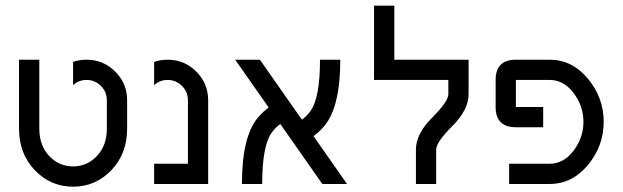

<svg xmlns="http://www.w3.org/2000/svg" viewBox="-20 -665 2251 694"><path d="M439.5 -200.2Q439.5 -108.9 382.3 -49.6Q325.2 9.8 244.1 9.8Q163.1 9.8 106 -49.6Q48.8 -108.9 48.8 -200.2V-449.2H122.1V-200.2Q122.1 -139.2 157.7 -101.3Q193.4 -63.5 244.1 -63.5Q294.9 -63.5 330.6 -101.3Q366.2 -139.2 366.2 -200.2V-302.7Q366.2 -333 344.7 -354.5Q323.2 -376 293 -376Q264.6 -376 244.1 -357.4V-441.4Q267.1 -449.2 293 -449.2Q353.5 -449.2 396.5 -406.2Q439.5 -363.3 439.5 -302.7Z M659.2 -302.7Q659.2 -333 637.7 -354.5Q616.2 -376 585.9 -376Q557.6 -376 537.1 -357.4V-441.4Q560.1 -449.2 585.9 -449.2Q646.5 -449.2 689.5 -406.2Q732.4 -363.3 732.4 -302.7V0H537.1V-73.2H659.2Z M1071.3 -232.4Q1087.4 -243.7 1101.1 -262.2Q1136.7 -309.1 1136.7 -449.2H1210Q1210 -278.8 1152.8 -210.4Q1134.3 -188 1113.3 -172.9L1234.4 0H1145L993.2 -216.8Q977.1 -205.6 963.4 -187.5Q927.7 -140.1 927.7 0H854.5Q854.5 -170.4 911.6 -239.3Q930.2 -261.2 951.2 -276.4L830.1 -449.2H919.4Z M1673.8 -449.2V-324.7Q1673.8 -268.1 1615.2 -209.5Q1556.6 -150.9 1556.6 -124.5V0H1483.4V-124.5Q1483.4 -181.2 1542 -239.7Q1600.6 -298.3 1600.6 -324.7V-376H1332V-644.5H1405.3V-449.2Z M1844.7 -449.2H1966.8Q2047.9 -449.2 2105 -380.6Q2162.1 -312 2162.1 -224.6Q2162.1 -137.2 2105 -68.6Q2047.9 0 1966.8 0H1820.3V-73.2H1966.8Q2017.6 -73.2 2053.2 -120.4Q2088.9 -167.5 2088.9 -224.6Q2088.9 -281.7 2053.2 -328.9Q2017.6 -376 1966.8 -376H1844.7V-278.3H1943.4V-205.1H1844.7Q1771.5 -205.1 1771.5 -278.3V-376Q1771.5 -449.2 1844.7 -449.2Z"/></svg>

Font: Catrinity
Style: Regular
Weight: 400
Designer: Alexander Lange
Foundry: High-Logic / Made with FontCreator
Version: Version 2.090;May 20, 2024;FontCreator 15.0.0.2974 64-bit